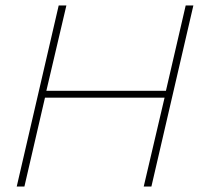

<svg xmlns="http://www.w3.org/2000/svg" viewBox="-20 -680 729 700"><path d="M222 -660 149 -349H585L657 -660H685L532 0H504L580 -324H144L69 0H41L194 -660Z"/></svg>

Font: Work Sans ExtraLight
Style: Italic
Weight: 200
Italic angle: -13°
Designer: Wei Huang
Foundry: Wei Huang
Version: Version 2.012; ttfautohint (v1.8.3)